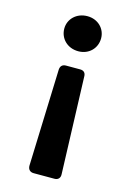

<svg xmlns="http://www.w3.org/2000/svg" viewBox="-112 -626 574 836"><g transform="rotate(15 175.0 -207.5)"><path d="M115 -311 100 126C100 143 110 153 126 153H220C236 153 246 143 245 126L230 -311C230 -327 221 -336 205 -336H141C125 -336 116 -327 115 -311ZM176 -568C127 -568 92 -533 92 -490C92 -445 127 -410 176 -410C224 -410 258 -445 258 -490C258 -533 224 -568 176 -568Z"/></g></svg>

Font: Arvore Sans SemiBold
Style: Regular
Weight: 600
Designer: Jonny Pinhorn (Latin) Dan Schunck (customization for Arvore)
Version: Version 1.000;Glyphs 3.3 (3305)